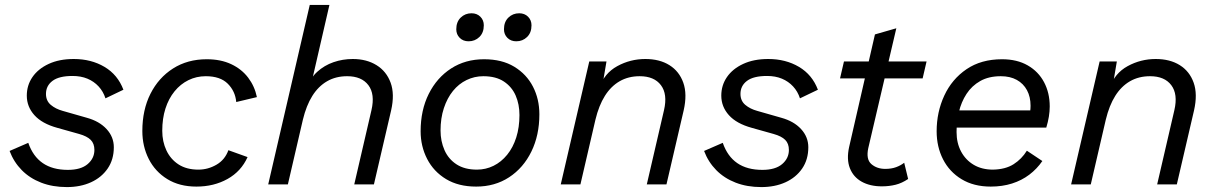

<svg xmlns="http://www.w3.org/2000/svg" viewBox="-20 -750 4946 781"><path d="M252 11Q194 11 147.5 -7Q101 -25 68.5 -58Q36 -91 19 -136L95 -169Q114 -114 154 -86.5Q194 -59 256 -59Q309 -59 336.5 -82.5Q364 -106 364 -140Q364 -166 349 -181Q334 -196 302 -205L213 -230Q151 -247 120 -281.5Q89 -316 89 -361Q89 -403 112 -436.5Q135 -470 178 -490Q221 -510 280 -510Q351 -510 405 -478Q459 -446 482 -385L409 -350Q400 -378 381 -398.5Q362 -419 335.5 -430Q309 -441 275 -441Q220 -441 193.5 -421Q167 -401 167 -368Q167 -340 186.5 -323.5Q206 -307 235 -299L333 -271Q384 -257 413.5 -225Q443 -193 443 -151Q443 -101 418 -64.5Q393 -28 350 -8.5Q307 11 252 11Z M779 9Q710 9 660.5 -21.5Q611 -52 585 -103.5Q559 -155 559 -217Q559 -303 592 -368.5Q625 -434 684 -471.5Q743 -509 821 -509Q878 -509 920.5 -489Q963 -469 989.5 -434Q1016 -399 1025 -355L941 -335Q937 -379 906.5 -409.5Q876 -440 817 -440Q779 -440 746.5 -424Q714 -408 690 -378.5Q666 -349 653 -308.5Q640 -268 640 -218Q640 -174 657 -138Q674 -102 706.5 -81Q739 -60 787 -60Q826 -60 860.5 -80Q895 -100 909 -139L987 -111Q961 -53 905.5 -22Q850 9 779 9Z M1071 0 1240 -730H1320L1244 -400L1228 -393Q1242 -432 1270.5 -458Q1299 -484 1336.5 -497Q1374 -510 1415 -510Q1471 -510 1511.5 -485Q1552 -460 1569 -413.5Q1586 -367 1571 -301L1501 0H1421L1491 -302Q1506 -367 1478.5 -403.5Q1451 -440 1392 -440Q1346 -440 1310.5 -419.5Q1275 -399 1250.5 -360Q1226 -321 1212 -263L1151 0Z M1917 9Q1845 9 1794.5 -21.5Q1744 -52 1717.5 -103.5Q1691 -155 1691 -216Q1691 -302 1724 -368Q1757 -434 1815 -471.5Q1873 -509 1949 -509Q2022 -509 2072 -478.5Q2122 -448 2148 -397.5Q2174 -347 2174 -285Q2174 -200 2141.5 -133.5Q2109 -67 2051 -29Q1993 9 1917 9ZM1920 -60Q1956 -60 1987.5 -75.5Q2019 -91 2043 -120.5Q2067 -150 2080 -191Q2093 -232 2093 -282Q2093 -326 2077.5 -361.5Q2062 -397 2029.5 -418.5Q1997 -440 1946 -440Q1910 -440 1878 -424.5Q1846 -409 1822.5 -380Q1799 -351 1785.5 -310Q1772 -269 1772 -219Q1772 -176 1788 -139.5Q1804 -103 1837 -81.5Q1870 -60 1920 -60ZM2080 -582Q2058 -582 2044 -596Q2030 -610 2030 -631Q2030 -661 2048 -678.5Q2066 -696 2092 -696Q2114 -696 2128 -682Q2142 -668 2142 -647Q2142 -617 2124 -599.5Q2106 -582 2080 -582ZM1886 -582Q1864 -582 1850 -596Q1836 -610 1836 -631Q1836 -661 1854 -678.5Q1872 -696 1898 -696Q1920 -696 1934 -682Q1948 -668 1948 -647Q1948 -617 1930 -599.5Q1912 -582 1886 -582Z M2261 0 2377 -500H2447L2428 -388L2418 -393Q2438 -452 2491 -481Q2544 -510 2605 -510Q2663 -510 2703 -485Q2743 -460 2759.5 -413.5Q2776 -367 2761 -301L2691 0H2611L2681 -302Q2696 -367 2668.5 -403.5Q2641 -440 2582 -440Q2536 -440 2500.5 -419.5Q2465 -399 2440.5 -360Q2416 -321 2402 -263L2341 0Z M3077 11Q3019 11 2972.5 -7Q2926 -25 2893.5 -58Q2861 -91 2844 -136L2920 -169Q2939 -114 2979 -86.5Q3019 -59 3081 -59Q3134 -59 3161.5 -82.5Q3189 -106 3189 -140Q3189 -166 3174 -181Q3159 -196 3127 -205L3038 -230Q2976 -247 2945 -281.5Q2914 -316 2914 -361Q2914 -403 2937 -436.5Q2960 -470 3003 -490Q3046 -510 3105 -510Q3176 -510 3230 -478Q3284 -446 3307 -385L3234 -350Q3225 -378 3206 -398.5Q3187 -419 3160.5 -430Q3134 -441 3100 -441Q3045 -441 3018.5 -421Q2992 -401 2992 -368Q2992 -340 3011.5 -323.5Q3031 -307 3060 -299L3158 -271Q3209 -257 3238.5 -225Q3268 -193 3268 -151Q3268 -101 3243 -64.5Q3218 -28 3175 -8.5Q3132 11 3077 11Z M3567 8Q3519 8 3485 -11Q3451 -30 3437 -66Q3423 -102 3434 -152L3539 -610L3626 -635L3512 -148Q3502 -102 3524.5 -82.5Q3547 -63 3581 -63Q3606 -63 3625 -70Q3644 -77 3658 -88L3674 -22Q3649 -5 3623 1.5Q3597 8 3567 8ZM3397 -431 3413 -500H3749L3733 -431Z M4010 9Q3941 9 3891.5 -21Q3842 -51 3816 -102Q3790 -153 3790 -216Q3790 -294 3821 -361Q3852 -428 3911.5 -468.5Q3971 -509 4056 -509Q4117 -509 4160.5 -484Q4204 -459 4227 -415.5Q4250 -372 4250 -317Q4250 -297 4246.5 -275.5Q4243 -254 4236 -231H3829V-301H4201L4166 -273Q4169 -285 4170.5 -297Q4172 -309 4172 -320Q4172 -356 4157.5 -383Q4143 -410 4116 -425Q4089 -440 4051 -440Q4002 -440 3967.5 -420.5Q3933 -401 3911.5 -368Q3890 -335 3880.5 -294.5Q3871 -254 3871 -213Q3871 -168 3889.5 -133.5Q3908 -99 3941 -79.5Q3974 -60 4019 -60Q4070 -61 4103 -82Q4136 -103 4157 -137L4220 -95Q4198 -63 4167 -39.5Q4136 -16 4096.5 -3.5Q4057 9 4010 9Z M4337 0 4453 -500H4523L4504 -388L4494 -393Q4514 -452 4567 -481Q4620 -510 4681 -510Q4739 -510 4779 -485Q4819 -460 4835.5 -413.5Q4852 -367 4837 -301L4767 0H4687L4757 -302Q4772 -367 4744.5 -403.5Q4717 -440 4658 -440Q4612 -440 4576.5 -419.5Q4541 -399 4516.5 -360Q4492 -321 4478 -263L4417 0Z"/></svg>

Font: Work Sans
Style: Italic
Weight: 400
Italic angle: -13°
Designer: Wei Huang
Foundry: Wei Huang
Version: Version 2.012